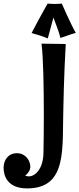

<svg xmlns="http://www.w3.org/2000/svg" viewBox="-202 -777 442 1069"><path d="M29 -534C39 -462 42 -290 42 -140C42 -54 41 25 40 75C38 166 -8 205 -41 205C-46 205 -54 204 -62 201C-33 179 -33 153 -33 153C-33 116 -60 76 -108 76C-155 76 -182 113 -182 157C-182 199 -163 272 -51 272C178 272 143 43 151 -188C151 -188 154 -355 164 -532ZM220 -594C195 -636 142 -757 142 -757C142 -757 125 -755 102 -755C90 -755 77 -756 63 -757C63 -757 7 -658 -26 -593C8 -583 32 -577 64 -563C73 -597 96 -681 96 -681C96 -671 123 -615 134 -566C164 -574 183 -584 220 -594Z"/></svg>

Font: Rum Raisin
Style: Regular
Weight: 400
Designer: Astigmatic (AOETI)
Foundry: Astigmatic (AOETI)
Version: Version 1.000